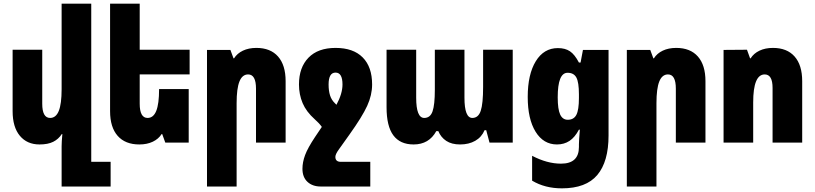

<svg xmlns="http://www.w3.org/2000/svg" viewBox="-20 -780 4456 1050"><path d="M585 105V240H317V20Q317 -3 321 -47H318Q300 -19 271 -4.5Q242 10 196 10Q128 10 88.5 -37.5Q49 -85 49 -172V-508H211V-213Q211 -135 254 -135Q286 -135 301.5 -173.5Q317 -212 317 -292V-760H479V105Z M744 -373V-213Q744 -135 787 -135Q819 -135 834.5 -173.5Q850 -212 850 -292V-293H1012V0H884L867 -47H864Q847 -20 815.5 -5Q784 10 742 10Q665 10 623.5 -37Q582 -84 582 -172V-760H744V-508H1017V-373Z M1112 -507H1240L1257 -461H1260Q1277 -488 1308.5 -503Q1340 -518 1382 -518Q1459 -518 1500.5 -471Q1542 -424 1542 -336V0H1380V-295Q1380 -373 1337 -373Q1305 -373 1289.5 -334.5Q1274 -296 1274 -216V240H1112Z M1844 105H2005V240H1734Q1689 240 1661.5 214.5Q1634 189 1634 143Q1634 107 1648.5 68Q1663 29 1703 -31L1740 -86Q1726 -106 1701 -128Q1655 -169 1635 -216Q1615 -263 1615 -318Q1615 -411 1667 -464.5Q1719 -518 1815 -518Q1912 -518 1963.5 -466Q2015 -414 2015 -318Q2015 -260 1988 -201Q1961 -142 1891 -44L1834 36Q1814 63 1814 78Q1814 105 1844 105ZM1777 -318Q1777 -283 1785 -258Q1793 -233 1812 -215L1820 -207Q1853 -268 1853 -318Q1853 -383 1815 -383Q1777 -383 1777 -318Z M2094 -193V-508H2256V-246Q2256 -135 2300 -135Q2333 -135 2345.5 -171Q2358 -207 2358 -289V-508H2520V-246Q2520 -135 2563 -135Q2596 -135 2609 -174Q2622 -213 2622 -305V-508H2784V0H2657L2639 -68H2630Q2614 -30 2579 -10Q2544 10 2496 10Q2450 10 2420.5 -9.5Q2391 -29 2377 -63H2366Q2326 10 2242 10Q2168 10 2131 -40Q2094 -90 2094 -193Z M2890 208V72Q2972 115 3048 115Q3146 115 3146 24V10Q3146 -9 3151 -71H3146Q3124 -29 3094.5 -9.5Q3065 10 3026 10Q2952 10 2909 -59.5Q2866 -129 2866 -250Q2866 -373 2910 -445Q2954 -517 3031 -517Q3071 -517 3097 -499.5Q3123 -482 3146 -438H3155L3168 -507H3308V-39Q3308 104 3246.5 177Q3185 250 3053 250Q2960 250 2890 208ZM3146 -244V-264Q3146 -330 3132 -356Q3118 -382 3084 -382Q3030 -382 3030 -248Q3030 -182 3043.5 -153.5Q3057 -125 3085 -125Q3118 -125 3132 -152Q3146 -179 3146 -244Z M3408 -507H3536L3553 -461H3556Q3573 -488 3604.5 -503Q3636 -518 3678 -518Q3755 -518 3796.5 -471Q3838 -424 3838 -336V0H3676V-295Q3676 -373 3633 -373Q3601 -373 3585.5 -334.5Q3570 -296 3570 -216V240H3408Z M3937 -507 4065 -508 4082 -461H4085Q4102 -488 4133.5 -503Q4165 -518 4207 -518Q4284 -518 4325.5 -471Q4367 -424 4367 -336V0H4205V-299Q4205 -373 4162 -373Q4099 -373 4099 -220V0H3937Z"/></svg>

Font: Noto Sans Armenian Black Cond
Style: Regular
Weight: 900
Width: 3
Designer: Monotype Design team
Foundry: Monotype Imaging Inc.
Version: Version 1.000